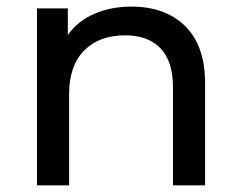

<svg xmlns="http://www.w3.org/2000/svg" viewBox="-20 -555 721 575"><path d="M90.8 0V-529.8H183.1V-450.2Q211.9 -491.2 261.5 -513.2Q311 -535.2 374 -535.2Q475.1 -535.2 534.7 -476.6Q594.2 -418 594.2 -305.2V0H498V-293.9Q498 -371.1 460.9 -410.2Q423.8 -449.2 355 -449.2Q276.9 -449.2 231.9 -403.6Q187 -357.9 187 -272.9V0Z"/></svg>

Font: Montserrat Medium
Style: Regular
Weight: 500
Designer: Julieta Ulanovsky
Foundry: Julieta Ulanovsky
Version: Version 7.200